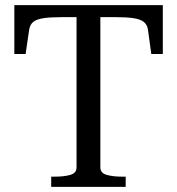

<svg xmlns="http://www.w3.org/2000/svg" viewBox="-20 -730 691 750"><path d="M279 -76V-663H220Q177 -663 150 -659Q123 -655 110 -644.5Q97 -634 94 -614L80 -519H36V-710H616V-519H571L558 -614Q555 -634 541.5 -644.5Q528 -655 501.5 -659Q475 -663 432 -663H372V-76Q372 -54 396.5 -47Q421 -40 455 -40H471V0H180V-40H196Q231 -40 255 -47Q279 -54 279 -76Z"/></svg>

Font: Roboto Serif 72pt
Style: Regular
Weight: 400
Designer: Greg Gazdowicz
Foundry: Commercial Type
Version: Version 1.008